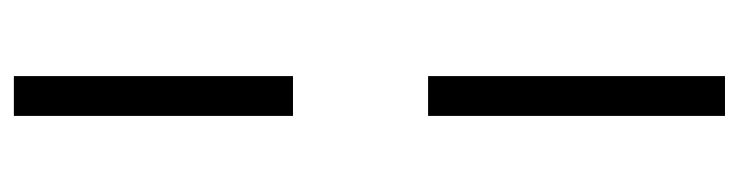

<svg xmlns="http://www.w3.org/2000/svg" viewBox="-405 -373 1040 270"><g transform="rotate(-90 115.0 -238.0)"><path d="M143 -346H87V-738.5H143ZM87 261.5V-156H143V261.5Z"/></g></svg>

Font: Newsreader 24pt SemiBold
Style: Regular
Weight: 600
Designer: Hugues Gentile
Foundry: Production Type
Version: Version 1.003